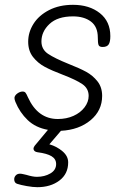

<svg xmlns="http://www.w3.org/2000/svg" viewBox="-20 -539 527 797"><path d="M438 -389Q438 -365 431 -354.5Q424 -344 406 -344Q392 -344 389 -352.5Q386 -361 386 -383Q386 -428 357.5 -449.5Q329 -471 283 -471Q219 -471 185.5 -439.5Q152 -408 152 -367Q152 -334 179.5 -315.5Q207 -297 264 -274Q310 -256 337.5 -241Q365 -226 384.5 -201.5Q404 -177 404 -141Q404 -80 356 -40Q308 0 233 4L185 60Q216 69 239.5 89Q263 109 263 135Q263 183 226.5 210.5Q190 238 135 238Q117 238 91.5 233.5Q66 229 51 224Q39 220 39 205Q39 196 45.5 189Q52 182 63 182Q69 182 77 184Q85 186 90 187Q116 195 133 195Q165 195 189 181Q213 167 213 142Q213 121 194 109.5Q175 98 136 93Q128 92 123.5 88Q119 84 119 78Q119 73 124 66L179 0Q128 -9 95 -40.5Q62 -72 44 -116Q40 -126 40 -133Q41 -143 52 -151Q63 -159 74 -159Q82 -159 86 -154Q90 -149 96 -135Q137 -45 220 -45Q256 -45 285 -58Q314 -71 331 -93.5Q348 -116 348 -141Q348 -172 321.5 -190Q295 -208 240 -229Q195 -246 166 -261.5Q137 -277 117 -302.5Q97 -328 97 -366Q97 -405 119 -440Q141 -475 183.5 -497Q226 -519 283 -519Q351 -519 394.5 -484.5Q438 -450 438 -389Z"/></svg>

Font: Mali Light
Style: Italic
Weight: 300
Italic angle: -10°
Version: Version 1.000; ttfautohint (v1.6)